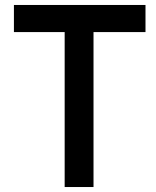

<svg xmlns="http://www.w3.org/2000/svg" viewBox="-20 -752 628 772"><path d="M36 -623H240V0H356V-623H565V-732H36Z"/></svg>

Font: Exo
Style: Demi Bold
Weight: 600
Designer: Natanael Gama
Version: Version 1.00